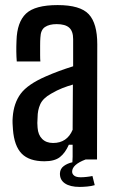

<svg xmlns="http://www.w3.org/2000/svg" viewBox="-20 -628 454 756"><path d="M155 7Q95 7 65.5 -23Q36 -53 31 -118Q30 -129 29.5 -142Q29 -155 30 -166Q34 -222 61.5 -259Q89 -296 160 -327Q185 -338 212 -348Q239 -358 268 -367V-474Q268 -505 252.5 -519Q237 -533 203 -533Q174 -533 157 -521.5Q140 -510 139 -480Q138 -468 138 -448.5Q138 -429 138 -411.5Q138 -394 139 -386H46Q43 -423 45 -468Q47 -541 82.5 -574.5Q118 -608 207 -608Q296 -608 329.5 -572Q363 -536 363 -454L362 0H266V-58H251Q237 -26 216 -9.5Q195 7 155 7ZM189 -65Q244 -65 266 -117L267 -295Q246 -289 225.5 -281Q205 -273 181 -259Q149 -241 138.5 -217.5Q128 -194 128 -166Q127 -152 127 -143.5Q127 -135 128 -125Q130 -97 146 -81Q162 -65 189 -65ZM216 54Q217 36 231.5 25.5Q246 15 265 11L266 -11H311L317 0Q264 20 264 48Q264 57 272 63.5Q280 70 298 70Q308 70 321.5 68.5Q335 67 344 65L353 101Q340 105 323 106.5Q306 108 294 108Q256 108 235.5 94Q215 80 216 54Z"/></svg>

Font: Big Shoulders Text SemiBold
Style: Regular
Weight: 600
Designer: Patric King
Foundry: XO Type Co
Version: Version 1.000; ttfautohint (v1.8.2)